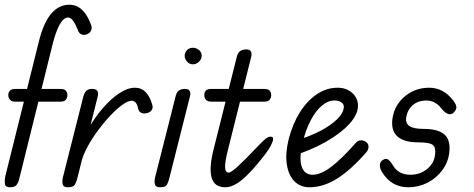

<svg xmlns="http://www.w3.org/2000/svg" viewBox="-20 -792 2003 812"><path d="M46 -362Q29 -362 22 -370.5Q15 -379 15 -390Q15 -401 22 -408.5Q29 -416 46 -416H234Q252 -416 258.5 -408.5Q265 -401 265 -390Q265 -379 258.5 -370.5Q252 -362 234 -362ZM23 0Q2 0 0.5 -15.5Q-1 -31 2 -45L146 -623Q165 -697 197 -734.5Q229 -772 273 -772Q304 -772 327 -750.5Q350 -729 365 -687Q370 -674 365.5 -663.5Q361 -653 348 -647Q335 -642 324.5 -646.5Q314 -651 309 -665Q299 -691 289 -704.5Q279 -718 268 -718Q250 -718 234 -691Q218 -664 204 -611L62 -38Q58 -21 50.5 -10.5Q43 0 23 0Z M267 0Q248 0 245 -13Q242 -26 246 -42L333 -386Q338 -402 347 -409.5Q356 -417 373 -416Q388 -415 392.5 -406Q397 -397 393 -383L307 -38Q303 -22 296.5 -11Q290 0 267 0ZM326 -114 354 -248Q382 -297 416 -336Q450 -375 485 -398Q520 -421 551 -421Q605 -421 625 -345Q627 -333 620 -324.5Q613 -316 602 -314Q587 -310 577 -315Q567 -320 564 -333Q558 -366 537 -366Q521 -366 497 -348.5Q473 -331 446 -302.5Q419 -274 394 -240Q369 -206 351 -173Q333 -140 326 -114Z M657 0Q638 0 635 -13Q632 -26 636 -42L723 -386Q727 -402 736.5 -409Q746 -416 763 -416Q778 -416 782.5 -406.5Q787 -397 783 -383L696 -38Q692 -22 686 -11Q680 0 657 0ZM796 -520Q781 -520 771 -531.5Q761 -543 761 -556Q761 -569 770.5 -579.5Q780 -590 796 -590Q810 -590 821.5 -580.5Q833 -571 833 -556Q833 -543 822 -531.5Q811 -520 796 -520Z M875 -362Q857 -362 850.5 -370.5Q844 -379 844 -390Q844 -401 850.5 -408.5Q857 -416 875 -416H1096Q1114 -416 1120.5 -408.5Q1127 -401 1127 -390Q1127 -379 1120.5 -370.5Q1114 -362 1096 -362ZM933 0Q910 0 895.5 -10Q881 -20 875 -40.5Q869 -61 871.5 -93.5Q874 -126 886 -171L982 -554Q987 -570 996.5 -576.5Q1006 -583 1022 -583Q1037 -583 1041.5 -573.5Q1046 -564 1042 -550L944 -158Q931 -107 932 -84.5Q933 -62 947 -62Q957 -62 986 -88.5Q1015 -115 1072 -175Q1091 -195 1102.5 -204.5Q1114 -214 1124 -214Q1128 -214 1131.5 -212.5Q1135 -211 1135 -203Q1135 -196 1126.5 -178.5Q1118 -161 1098 -135Q1042 -63 1003.5 -31.5Q965 0 933 0Z M1289 0Q1250 0 1225 -25.5Q1200 -51 1193 -97Q1186 -143 1201 -204Q1218 -269 1248.5 -317.5Q1279 -366 1320 -393.5Q1361 -421 1408 -421Q1445 -421 1469.5 -399Q1494 -377 1494 -345Q1494 -308 1457.5 -268Q1421 -228 1358.5 -192.5Q1296 -157 1217 -132L1229 -197Q1288 -214 1334 -238Q1380 -262 1407 -289Q1434 -316 1434 -341Q1434 -352 1423 -359.5Q1412 -367 1395 -367Q1367 -367 1341 -345Q1315 -323 1294.5 -284Q1274 -245 1261 -194Q1244 -124 1255.5 -88.5Q1267 -53 1302 -53Q1337 -53 1381.5 -87Q1426 -121 1485 -188Q1493 -198 1506 -198.5Q1519 -199 1529 -191Q1538 -184 1538.5 -172.5Q1539 -161 1531 -150Q1466 -75 1407 -37.5Q1348 0 1289 0Z M1707 0Q1635 0 1596 -64Q1586 -79 1586.5 -94Q1587 -109 1600 -116Q1613 -124 1622.5 -116.5Q1632 -109 1641 -94Q1664 -53 1716 -53Q1756 -53 1786 -77Q1816 -101 1820 -138Q1824 -167 1811 -178.5Q1798 -190 1748 -190Q1686 -190 1658.5 -217Q1631 -244 1641 -298Q1651 -351 1694 -386Q1737 -421 1795 -421Q1855 -421 1896 -368Q1913 -346 1909.5 -333.5Q1906 -321 1894 -312Q1882 -305 1869 -313Q1856 -321 1847 -333Q1834 -350 1818 -358.5Q1802 -367 1782 -367Q1750 -367 1727 -348.5Q1704 -330 1698 -296Q1694 -270 1712 -258.5Q1730 -247 1770 -247Q1816 -247 1841.5 -235Q1867 -223 1875.5 -200.5Q1884 -178 1880 -146Q1875 -105 1850 -71.5Q1825 -38 1787.5 -19Q1750 0 1707 0Z"/></svg>

Font: Edu TAS Beginner
Style: Regular
Weight: 400
Designer: Tina and Corey Anderson
Foundry: Google for Education
Version: Version 1.003